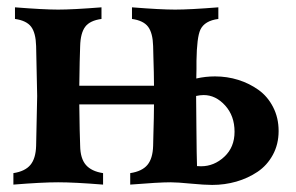

<svg xmlns="http://www.w3.org/2000/svg" viewBox="-20 -510 819 532"><path d="M452.6 -4.9Q420.4 -4.9 340.8 1.5V-30.3Q373.5 -35.2 388.4 -53Q403.3 -70.8 404.3 -106Q404.3 -112.8 405 -136.2Q405.8 -159.7 406.2 -182.4Q406.7 -205.1 406.7 -220.7H199.7Q200.7 -136.7 202.1 -106Q202.6 -70.8 218 -53Q233.4 -35.2 265.6 -30.3V1.5Q186.5 -4.9 141.1 -4.9Q96.2 -4.9 17.1 1.5V-30.3Q49.3 -35.2 64.2 -53Q79.1 -70.8 80.1 -106Q80.1 -115.7 81.5 -172.9Q83 -230 83 -244.1Q83 -258.3 81.5 -315.4Q80.1 -372.6 80.1 -382.3Q79.1 -418.9 66.2 -436Q53.2 -453.1 21.5 -457.5V-489.7Q101.1 -483.4 141.1 -483.4Q181.6 -483.4 261.2 -489.7V-457.5Q229 -453.1 216.1 -435.8Q203.1 -418.5 202.1 -382.3Q200.7 -350.6 199.7 -272.5H406.7Q406.7 -288.1 406.2 -309.8Q405.8 -331.5 405 -353.3Q404.3 -375 404.3 -382.3Q403.3 -418.5 390.4 -435.8Q377.4 -453.1 345.7 -457.5V-489.7Q424.8 -483.4 465.3 -483.4Q505.9 -483.4 585 -489.7V-457.5Q546.9 -452.6 535.2 -427.7Q525.4 -406.7 524.4 -341.3Q524.4 -334.5 524.4 -318.8Q523.9 -301.8 523.9 -292.5Q549.3 -298.3 575.7 -298.3Q609.4 -298.3 640.4 -288.6Q671.4 -278.8 696.5 -260.7Q721.7 -242.7 736.8 -213.1Q752 -183.6 752 -147Q752 -110.4 736.1 -81.1Q720.2 -51.8 693.6 -33.9Q667 -16.1 634.8 -6.8Q602.5 2.4 567.9 2.4Q546.9 2.4 509 -1.2Q471.2 -4.9 452.6 -4.9ZM523.4 -244.1Q523.4 -240.7 524.2 -157.5Q524.9 -74.2 525.9 -49.8Q529.8 -49.3 537.1 -49.3Q573.2 -49.3 601.6 -75.7Q629.9 -102.1 629.9 -145Q629.9 -189 603.8 -217.8Q577.6 -246.6 544.4 -246.6Q534.7 -246.6 523.4 -244.1ZM496.6 -283.7Q496.6 -283.2 497.1 -283.2Z"/></svg>

Font: Flanker
Style: Bold
Weight: 700
Designer: Flanker
Foundry: Flanker
Version: Version 2.021